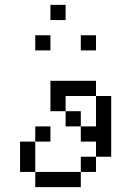

<svg xmlns="http://www.w3.org/2000/svg" viewBox="-20 -770 540 790"><path d="M187.5 -187.5V-250H125V-187.5H62.5Q62.5 -187.5 62.5 -62.5H125V0H312.5V-62.5H125Q125 -62.5 125 -187.5ZM187.5 -562.5V-625H125V-562.5ZM375 -562.5V-625H312.5V-562.5ZM250 -687.5V-750H187.5V-687.5ZM312.5 -62.5H375V-125H312.5ZM375 -125H437.5Q437.5 -125 437.5 -375H375Q375 -375 375 -250H312.5V-187.5H375ZM312.5 -250V-312.5H250V-250ZM250 -312.5V-375H375V-437.5H187.5Q187.5 -437.5 187.5 -312.5Z"/></svg>

Font: CalcUnifontExMono
Style: Regular
Weight: 500
Version: Version 15.0.06